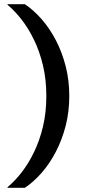

<svg xmlns="http://www.w3.org/2000/svg" viewBox="-20 -770 407 920"><path d="M202 -310Q202 -231 186 -164Q170 -97 143.5 -42Q117 13 84 55.5Q51 98 16 127V130H99Q141 102 179.5 58Q218 14 247.5 -42.5Q277 -99 294.5 -166.5Q312 -234 312 -310Q312 -386 294.5 -453.5Q277 -521 247.5 -577.5Q218 -634 179.5 -678Q141 -722 99 -750H16V-747Q51 -718 84 -675.5Q117 -633 143.5 -578Q170 -523 186 -456Q202 -389 202 -310Z"/></svg>

Font: Roboto Serif SemiCondensed Medium
Style: Regular
Weight: 500
Width: 4
Designer: Greg Gazdowicz
Foundry: Commercial Type
Version: Version 1.007